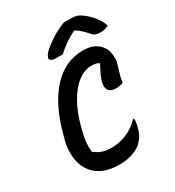

<svg xmlns="http://www.w3.org/2000/svg" viewBox="-221 -1062 1106 1212"><g transform="rotate(-30 332.0 -456.5)"><path d="M292 20Q194 20 137 -22.5Q80 -65 63.5 -136Q47 -207 69 -292L76 -318Q126 -509 221 -614.5Q316 -720 450 -720Q489 -720 517.5 -709Q546 -698 565 -679Q594 -650 599.5 -608.5Q605 -567 595 -535Q584 -497 576.5 -473Q569 -449 566 -418Q543 -408 512 -408Q475 -408 460 -429Q445 -450 454 -485Q461 -512 473 -537Q485 -562 503 -596Q484 -610 448 -610Q395 -610 346.5 -572Q298 -534 259.5 -465Q221 -396 197 -301L192 -280Q183 -247 179 -213Q175 -179 179 -138Q199 -121 228 -109Q257 -97 303 -97Q356 -97 409.5 -118.5Q463 -140 508 -187H514Q516 -161 508 -134Q500 -97 488 -75.5Q476 -54 454 -32Q431 -10 388 5Q345 20 292 20ZM434 -933H482Q509 -933 527.5 -927.5Q546 -922 570 -903Q600 -880 625.5 -848.5Q651 -817 664 -778Q650 -770 637 -766.5Q624 -763 605 -763Q584 -763 569.5 -768Q555 -773 543 -788Q529 -805 512.5 -821Q496 -837 469 -855H461Q413 -830 381 -806.5Q349 -783 328 -762H293Q257 -762 245.5 -769Q234 -776 236 -789Q238 -798 246.5 -810.5Q255 -823 274 -839Q309 -868 350 -892.5Q391 -917 434 -933Z"/></g></svg>

Font: Recursive Mn Csl St SmB
Style: Italic
Weight: 600
Italic angle: -15°
Monospace: yes
Version: Version 1.079;hotconv 1.0.112;makeotfexe 2.5.65598; ttfautoh